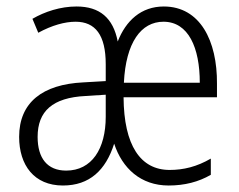

<svg xmlns="http://www.w3.org/2000/svg" viewBox="-20 -562 737 592"><path d="M485 -542C415 -542 368 -498 343 -434C329 -507 287 -542 216 -542C166 -542 118 -526 80 -504L98 -461C140 -484 180 -495 213 -495C274 -495 306 -454 306 -364V-312L237 -308C111 -302 39 -246 39 -140C39 -53 85 10 174 10C256 10 306 -37 332 -119C357 -43 414 10 500 10C549 10 592 -1 630 -23V-73C587 -48 546 -38 503 -38C413 -38 362 -114 361 -262H649V-304C650 -436 597 -542 485 -542ZM484 -495C561 -495 596 -415 596 -307H362C368 -431 415 -495 484 -495ZM244 -266 306 -270V-202C306 -103 263 -36 184 -36C126 -36 96 -74 96 -140C96 -219 142 -261 244 -266Z"/></svg>

Font: Noto Sans Thai Looped Condensed Light
Style: Regular
Weight: 300
Width: 3
Designer: Sasikarn Vongin, Ben Mitchell
Foundry: The Fontpad Ltd
Version: Version 1.001